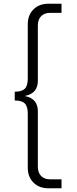

<svg xmlns="http://www.w3.org/2000/svg" viewBox="-20 -758 415 1030"><path d="M239 252Q190 252 159.5 221.5Q129 191 129 142V-149Q129 -187 113 -203Q97 -219 59 -219V-266Q97 -266 113 -282Q129 -298 129 -336V-628Q129 -677 159.5 -707.5Q190 -738 239 -738H310V-689H249Q218 -689 200.5 -671Q183 -653 183 -621V-323Q183 -293 167 -272Q151 -251 113 -243Q151 -235 167 -214Q183 -193 183 -163V135Q183 168 200.5 186Q218 204 249 204H310V252Z"/></svg>

Font: Celebes Light
Style: Regular
Weight: 300
Designer: Anugrah Pasau
Foundry: Lafontype
Version: Version 1.000; ttfautohint (v1.8.4)